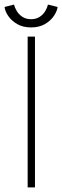

<svg xmlns="http://www.w3.org/2000/svg" viewBox="-45 -820 272 840"><path d="M76 -660H108V0H76ZM91 -700Q55 -700 30 -714.8Q5 -729.5 -9 -750.2Q-23 -771 -25 -789.5L16.5 -800Q19.5 -786.5 28.5 -771.5Q37.5 -756.5 53.2 -746.2Q69 -736 91 -736Q113 -736 128.5 -746.2Q144 -756.5 153 -771.5Q162 -786.5 164.5 -800L207 -789.5Q205 -772 191.2 -751Q177.5 -730 152.2 -715Q127 -700 91 -700Z"/></svg>

Font: League Spartan Thin Thin
Style: Regular
Weight: 250
Version: Version 2.002